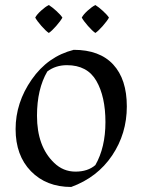

<svg xmlns="http://www.w3.org/2000/svg" viewBox="-20 -731 566 763"><path d="M273 -533Q376 -533 430 -474.5Q484 -416 484 -308Q484 -200 425.5 -113Q367 -26 263 12Q164 12 103 -50.5Q42 -113 42 -218Q42 -323 106 -415Q170 -507 273 -533ZM246 -472Q201 -472 168 -447Q127 -377 127 -271Q127 -149 195 -84Q231 -49 280 -49Q329 -49 359 -75Q399 -145 399 -246Q399 -347 363 -409.5Q327 -472 246 -472ZM228 -661Q221 -648 203.5 -628Q186 -608 174 -600Q162 -608 144.5 -628Q127 -648 120 -661Q126 -673 143 -688.5Q160 -704 174 -711Q187 -703 204 -687.5Q221 -672 228 -661ZM413 -661Q406 -648 388.5 -628Q371 -608 359 -600Q347 -608 329.5 -628Q312 -648 305 -661Q311 -673 328 -688.5Q345 -704 359 -711Q372 -703 389 -687.5Q406 -672 413 -661Z"/></svg>

Font: Almendra SC
Style: Regular
Weight: 400
Designer: Ana Sanfelippo
Foundry: Ana Sanfelippo
Version: Version 1.002